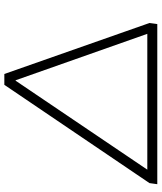

<svg xmlns="http://www.w3.org/2000/svg" viewBox="50 -795 745 885"><g transform="rotate(-90 422.5 -352.5)"><path d="M16 0 21 -36 474 -705H524L759 -36L754 0ZM493 -653 62 -15 64 -46H721L720 -15L495 -653Z"/></g></svg>

Font: Nunito Sans 10pt Expanded ExtraLight
Style: Italic
Weight: 250
Width: 7
Italic angle: -9°
Designer: Vernon Adams
Foundry: Vernon Adams
Version: Version 3.101;gftools[0.9.27]